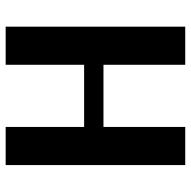

<svg xmlns="http://www.w3.org/2000/svg" viewBox="-18 -672 690 695"><g transform="rotate(-90 327.5 -325.0)"><path d="M578 -650V0H440V-296H215V0H77V-650H215V-366H440V-650Z"/></g></svg>

Font: ArsenalBold
Style: Bold
Weight: 700
Designer: Andrij Shevchenko
Foundry: Stairsfor.com
Version: Version 1.000